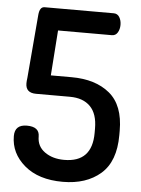

<svg xmlns="http://www.w3.org/2000/svg" viewBox="-53 -773 603 821"><g transform="rotate(5 248.5 -362.5)"><path d="M22 -171Q22 -220 74 -220Q128 -220 128 -178Q128 -136 161.5 -112Q195 -88 245 -88Q365 -88 365 -214V-233Q365 -296 334 -327.5Q303 -359 246 -359H101Q56 -359 56 -400Q56 -410 58 -424L81 -696Q84 -731 105 -731H402Q418 -731 426.5 -717Q435 -703 435 -684Q435 -665 426.5 -651Q418 -637 402 -637H171L157 -443H246Q349 -443 410 -392.5Q471 -342 471 -233V-214Q471 -101 409.5 -47.5Q348 6 247 6Q143 6 82.5 -45.5Q22 -97 22 -171Z"/></g></svg>

Font: TerminalDosisSemiBold
Style: Bold
Weight: 600
Designer: EdgarTolentino, PabloImpallari, IginoMarini
Foundry: EdgarTolentino, PabloImpallari, IginoMarini
Version: Version 1.006